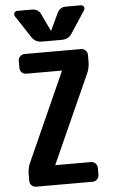

<svg xmlns="http://www.w3.org/2000/svg" viewBox="-63 -1012 626 1053"><g transform="rotate(-5 250.0 -485.0)"><path d="M403.3 -730.5Q418 -730.5 428.2 -720.2Q438.5 -710 438.5 -695.3V-657.2Q438.5 -622.1 422.9 -589.8L208 -111.3V-109.4Q208 -108.4 209 -108.4H403.3Q418 -108.4 428.2 -98.1Q438.5 -87.9 438.5 -73.2V-35.2Q438.5 -20.5 428.2 -10.3Q418 0 403.3 0H92.8Q78.1 0 67.9 -9.8Q57.6 -19.5 57.6 -35.2V-73.2Q57.6 -108.4 73.2 -139.6L288.1 -619.1V-621.1Q288.1 -622.1 287.1 -622.1H92.8Q78.1 -622.1 67.9 -631.8Q57.6 -641.6 57.6 -657.2V-695.3Q57.6 -710 67.9 -720.2Q78.1 -730.5 92.8 -730.5ZM422.9 -969.7Q433.6 -969.7 439 -960.4Q444.3 -951.2 438.5 -941.4L358.4 -819.3Q339.8 -790 302.7 -790H193.4Q157.2 -790 137.7 -819.3L57.6 -941.4Q51.8 -951.2 57.1 -960.4Q62.5 -969.7 73.2 -969.7H153.3Q189.5 -969.7 203.1 -938.5L247.1 -845.7Q247.1 -844.7 248 -844.7Q249 -844.7 249 -845.7L293 -938.5Q307.6 -970.7 342.8 -969.7Z"/></g></svg>

Font: Rounded-L Mgen+ 1mn bold
Style: Bold
Weight: 700
Designer: [Source Han Sans]
Ryoko NISHIZUKA  (kana & ideographs); Paul D. Hunt (Latin, Greek & Cyrillic); Wenlong ZHANG  (bopomofo
Version: Version 1.059.20150602